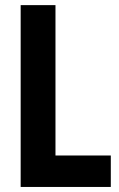

<svg xmlns="http://www.w3.org/2000/svg" viewBox="-20 -740 471 760"><path d="M61.8 0V-719.7H199.6V-124.5H418.6V0Z"/></svg>

Font: Reddit Sans Condensed
Style: Regular
Weight: 400
Designer: Stephen Hutchings
Foundry: Reddit
Version: Version 1.014